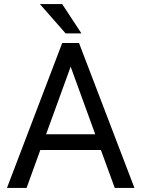

<svg xmlns="http://www.w3.org/2000/svg" viewBox="-20 -922 692 942"><path d="M543 0 475.1 -186H177.7L110.4 0H14.2L285.2 -710.9H367.7L639.6 0ZM206.1 -263.2H447.3L326.7 -594.7ZM285.2 -901.9 379.4 -758.3H301.8L175.8 -901.9Z"/></svg>

Font: Vazirmatn RD UI FD
Style: Regular
Weight: 400
Designer: Saber Rastikerdar
Foundry: Saber Rastikerdar
Version: Version 33.003